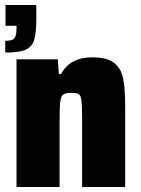

<svg xmlns="http://www.w3.org/2000/svg" viewBox="-20 -747 565 767"><path d="M46 -634V-644H2V-727H125V-671Q125 -615 116.5 -587.5Q108 -560 82.5 -548.5Q57 -537 1 -537V-584Q29 -584 37.5 -594Q46 -604 46 -634ZM46 -510H211L215 -451H224Q259 -518 349 -518Q405 -518 433.5 -497.5Q462 -477 471 -437Q480 -397 480 -327V0H308V-271Q308 -325 305.5 -345Q303 -365 295 -370.5Q287 -376 264 -376Q241 -376 232 -369Q223 -362 220.5 -340Q218 -318 218 -263V0H46Z"/></svg>

Font: Saira Semi Condensed ExtraBold
Style: Regular
Weight: 800
Width: 4
Designer: Hector Gatti with collaboration of the Omnibus-Type team
Foundry: Omnibus-Type
Version: Version 1.001; ttfautohint (v1.8)